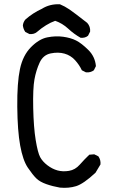

<svg xmlns="http://www.w3.org/2000/svg" viewBox="-20 -856 540 906"><path d="M262.7 29.3Q228.5 23.4 198.2 12.7Q168 2 151.4 -14.2Q134.8 -30.3 111.3 -64.9Q87.9 -99.6 75.2 -169.4Q62.5 -239.3 61.5 -352.5Q60.5 -465.8 74.2 -530.3Q87.9 -594.7 126 -633.3Q164.1 -671.9 203.1 -679.7Q242.2 -687.5 277.8 -682.6Q313.5 -677.7 338.9 -665Q364.3 -652.3 396.5 -620.6Q428.7 -588.9 432.6 -543.9L422.9 -524.4Q407.2 -512.7 385.7 -514.6L366.2 -524.4Q354.5 -549.8 334 -572.3Q313.5 -594.7 284.2 -603Q254.9 -611.3 219.2 -604Q183.6 -596.7 167 -560.5Q150.4 -524.4 142.6 -481.4Q134.8 -438.5 136.7 -346.7Q138.7 -254.9 148.4 -195.3Q158.2 -135.7 169.4 -114.7Q180.7 -93.8 203.6 -76.2Q226.6 -58.6 251.5 -51.8Q276.4 -44.9 305.7 -49.8Q335 -54.7 356.4 -79.1Q377.9 -103.5 401.4 -126L424.8 -127.9L444.3 -118.2Q456.1 -101.6 454.1 -80.1L430.7 -41Q374 11.7 338.9 22.5Q303.7 33.2 262.7 29.3ZM360.4 -677.7Q329.1 -695.3 301.8 -720.7Q274.4 -746.1 240.2 -757.8Q197.3 -742.2 154.3 -705.1Q140.6 -693.4 119.1 -695.3L99.6 -705.1Q89.8 -718.8 87.9 -736.3Q89.8 -752 99.6 -763.7Q134.8 -794.9 177.7 -814.5Q214.8 -837.9 262.7 -835.9Q286.1 -826.2 307.6 -811.5Q329.1 -796.9 391.6 -748Q407.2 -730.5 405.3 -707L395.5 -687.5Q381.8 -675.8 360.4 -677.7Z"/></svg>

Font: NaikaiFont
Style: Regular-Lite
Weight: 400
Version: Version 1.67